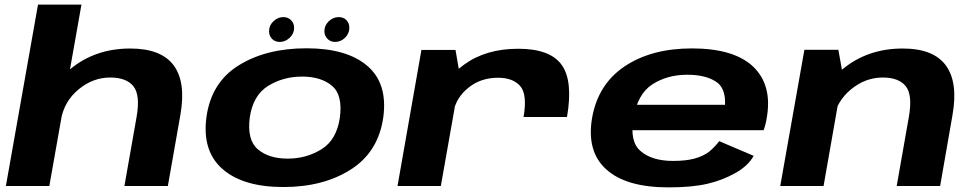

<svg xmlns="http://www.w3.org/2000/svg" viewBox="-20 -805 4224 831"><path d="M5.5 0H193.5L332.5 -785H144.5ZM518.5 0H706.5L761 -309.5Q785.5 -450.5 731.2 -522.8Q677 -595 543.5 -595Q392 -595 284 -505.8Q176 -416.5 162 -340.5L244 -287.5Q258 -366.5 320 -418Q382 -469.5 457 -469.5Q527 -469.5 557.5 -431.5Q588 -393.5 571 -298Z M1206.5 4.5Q1380 4.5 1499 -71.8Q1618 -148 1639 -298Q1658.5 -444.5 1569.5 -520.2Q1480.5 -596 1306.5 -596Q1132 -596 1013 -522Q894 -448 873.5 -298Q854 -151.5 943 -73.5Q1032 4.5 1206.5 4.5ZM1225 -118.5Q1143 -118.5 1095.8 -159Q1048.5 -199.5 1061 -296.5Q1075 -392.5 1140.2 -433Q1205.5 -473.5 1287.5 -473.5Q1370 -473.5 1417 -433.5Q1464 -393.5 1451 -296.5Q1437.5 -200.5 1372.2 -159.5Q1307 -118.5 1225 -118.5ZM1191 -623.5Q1214.5 -623.5 1233.8 -641.5Q1253 -659.5 1253 -684.5Q1253 -704.5 1239.8 -717.8Q1226.5 -731 1206.5 -731Q1182.5 -731 1163.5 -713Q1144.5 -695 1144.5 -670Q1144.5 -650.5 1157.2 -637Q1170 -623.5 1191 -623.5ZM1430.5 -623.5Q1454.5 -623.5 1473.2 -641.5Q1492 -659.5 1492 -684.5Q1492 -704.5 1479.5 -717.8Q1467 -731 1446 -731Q1422 -731 1403 -713Q1384 -695 1384 -670Q1384 -650.5 1397.2 -637Q1410.5 -623.5 1430.5 -623.5Z M2246 -298.5H2434Q2461 -454.5 2411 -524.2Q2361 -594 2223 -594Q2083 -594 1989 -525.5Q1895 -457 1881 -377L1943.5 -323.5Q1954.5 -382.5 2007.5 -425.5Q2060.5 -468.5 2135.5 -468.5Q2200 -468.5 2231.5 -432.5Q2263 -396.5 2246 -298.5ZM1700.5 0H1888L1971.5 -472.5L1951.5 -589H1804Z M2873.5 6 2893.5 -108.5Q2802 -108.5 2753.5 -150.5Q2704 -191 2722 -293.5Q2739 -398 2803.5 -440Q2868.5 -481.5 2954.5 -481.5Q3042.5 -481.5 3088.5 -444.5Q3121 -414.5 3118 -351.5H2714.5L2695.5 -241.5H3285Q3294 -265 3298.5 -294.5Q3323.5 -435.5 3240.5 -516Q3157 -595.5 2974.5 -595.5Q2799.5 -595.5 2683 -517.5Q2568 -440 2542.5 -294Q2518 -148.5 2605 -71Q2691 6 2873.5 6ZM2893.5 -108.5 2873.5 6Q2975 6 3041.5 -9.5Q3106.5 -24.5 3162.5 -56Q3218 -87 3242 -130.5L3093 -194Q3072.5 -167.5 3048 -147.5Q3022 -128.5 2985.5 -118.5Q2947.5 -108.5 2893.5 -108.5Z M3357 0H3544.5L3628.5 -478.5L3608.5 -589.5H3461.5ZM3861 0H4049L4102.5 -307Q4127.5 -448 4074 -521.5Q4020.5 -595 3887 -595Q3735.5 -595 3627 -505.8Q3518.5 -416.5 3504.5 -340.5L3586.5 -287.5Q3600.5 -366.5 3663 -418Q3725.5 -469.5 3800.5 -469.5Q3870.5 -469.5 3900.5 -431.5Q3930.5 -393.5 3913.5 -298Z"/></svg>

Font: Anybody Expanded
Style: Bold Italic
Weight: 700
Width: 7
Italic angle: -10°
Version: Version 1.113;gftools[0.9.25]